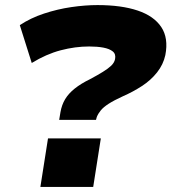

<svg xmlns="http://www.w3.org/2000/svg" viewBox="-20 -736 675 756"><path d="M213 -264 218 -294Q223 -323 236.5 -345.5Q250 -368 274.5 -387.5Q299 -407 334 -424Q364 -440 385 -453Q406 -466 418 -477.5Q430 -489 433 -503Q437 -523 424 -533.5Q411 -544 387 -548.5Q363 -553 331 -553Q276 -553 219 -538Q162 -523 105 -488L58 -637Q100 -665 153 -682.5Q206 -700 260.5 -708Q315 -716 364 -716Q458 -716 522 -694.5Q586 -673 615 -629.5Q644 -586 631 -519Q623 -482 598.5 -451Q574 -420 538.5 -397Q503 -374 464 -357Q429 -341 408 -327.5Q387 -314 376.5 -301Q366 -288 361 -275L358 -264ZM139 0 169 -191H377L347 0Z"/></svg>

Font: Nunito Sans 7pt SemiExpanded Black
Style: Italic
Weight: 900
Width: 6
Italic angle: -9°
Designer: Vernon Adams
Foundry: Vernon Adams
Version: Version 3.101;gftools[0.9.27]